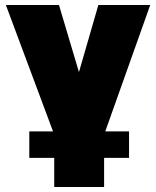

<svg xmlns="http://www.w3.org/2000/svg" viewBox="-20 -540 626 770"><path d="M197.5 210V0L3.5 -520H216.5L322.5 -164H271.5L374.5 -520H582.5L397.5 0V210ZM97.5 93V-13H497.5V93Z"/></svg>

Font: Geologica Roman Black
Style: Regular
Weight: 900
Designer: Sindre Bremnes, Frode Helland
Foundry: Monokrom Skriftforlag AS
Version: Version 1.010;gftools[0.9.28]